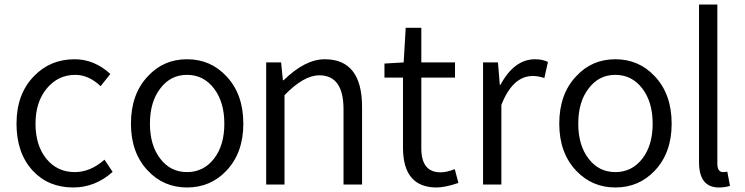

<svg xmlns="http://www.w3.org/2000/svg" viewBox="-20 -816 3295 849"><path d="M125 -61Q53 -139 53 -269Q53 -400 130 -479Q202 -554 310 -554Q397 -554 468 -489L425 -435Q372 -485 313 -485Q237 -485 187 -425Q137 -365 137 -269Q137 -173 185 -114Q233 -55 311 -55Q380 -55 442 -110L478 -56Q401 13 304 13Q194 13 125 -61Z M634 -61Q559 -140 559 -269Q559 -400 634 -479Q703 -554 807 -554Q911 -554 981 -479Q1056 -400 1056 -269Q1056 -140 981 -61Q911 13 807 13Q704 13 634 -61ZM926 -114Q972 -173 972 -269Q972 -365 926 -425Q880 -485 807 -485Q734 -485 689 -425Q643 -366 643 -269Q643 -173 689 -114Q734 -55 807 -55Q880 -55 926 -114Z M1157 -540H1223L1231 -461H1234Q1329 -554 1416 -554Q1581 -554 1581 -343V0H1499V-333Q1499 -483 1392 -483Q1323 -483 1238 -395V0H1157Z M1762 -163V-473H1680V-535L1765 -540L1774 -693H1843V-540H1992V-473H1843V-160Q1843 -54 1928 -54Q1955 -54 1991 -68L2007 -7Q1947 13 1911 13Q1762 13 1762 -163Z M2116 -540H2182L2190 -441H2193Q2254 -554 2346 -554Q2379 -554 2403 -542L2387 -471Q2360 -480 2336 -480Q2247 -480 2197 -352V0H2116Z M2528 -61Q2453 -140 2453 -269Q2453 -400 2528 -479Q2597 -554 2701 -554Q2805 -554 2875 -479Q2950 -400 2950 -269Q2950 -140 2875 -61Q2805 13 2701 13Q2598 13 2528 -61ZM2820 -114Q2866 -173 2866 -269Q2866 -365 2820 -425Q2774 -485 2701 -485Q2628 -485 2583 -425Q2537 -366 2537 -269Q2537 -173 2583 -114Q2628 -55 2701 -55Q2774 -55 2820 -114Z M3071 -99V-796H3152V-93Q3152 -55 3177 -55Q3186 -55 3196 -57L3208 6Q3185 13 3159 13Q3071 13 3071 -99Z"/></svg>

Font: KaiGen Gothic SC Normal
Style: Regular
Weight: 300
Designer: Ryoko NISHIZUKA Ë•øÂ°öÊ∂ºÂ≠ê (kana & ideographs); Paul D. Hunt (Latin, Greek & Cyrillic); Wenlong ZHANG Âº†ÊñáÈæô (bopom
Version: Version 1.001 October 10, 2014